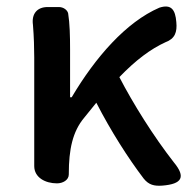

<svg xmlns="http://www.w3.org/2000/svg" viewBox="-20 -573 614 600"><path d="M87 -197V-54C87 -18 122 0 158 0C176 0 195 -10 195 -28V-30C195 -106 207 -162 243 -205L281 -252C326 -164 381 -78 429 -15C445 5 462 9 488 7C548 2 562 -19 523 -66C459 -148 396 -249 353 -332C404 -385 451 -420 497 -441C527 -452 534 -473 531 -504C528 -543 515 -561 478 -549C374 -504 278 -394 204 -269H199V-419C199 -460 198 -500 193 -531C191 -541 179 -551 164 -551H132H129C96 -551 78 -530 83 -495C86 -458 87 -422 87 -394Z"/></svg>

Font: GenSenRounded2 TW M
Style: Regular
Weight: 500
Version: Version 2.100;PS 2.1;hotconv 16.6.51;makeotf.lib2.5.65220 DE